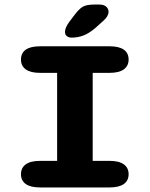

<svg xmlns="http://www.w3.org/2000/svg" viewBox="-20 -822 659 842"><path d="M155.5 0Q114 0 93 -15Q72 -30 72 -58Q72 -86 93 -101.2Q114 -116.5 155.5 -116.5H230.5V-502.5H155.5Q114 -502.5 93 -517.8Q72 -533 72 -561Q72 -589.5 93 -604.2Q114 -619 155.5 -619H460.5Q502 -619 523 -604.2Q544 -589.5 544 -561Q544 -533 523 -517.8Q502 -502.5 460.5 -502.5H386.5V-116.5H460.5Q502 -116.5 523 -101.2Q544 -86 544 -58Q544 -30 523 -15Q502 0 460.5 0ZM294.5 -657Q281 -657 273 -663.8Q265 -670.5 265 -682Q265 -700 283 -725L303 -751.5Q325 -781.5 342 -791.8Q359 -802 392.5 -802H416.5Q435 -802 445.5 -793Q456 -784 456 -770.5Q456 -751.5 435 -732.5L399 -700Q372.5 -677 347.5 -667Q322.5 -657 294.5 -657Z"/></svg>

Font: Sono Monospace
Style: Bold
Weight: 700
Designer: Tyler Finck
Foundry: Tyler Finck
Version: Version 2.112